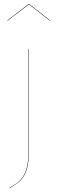

<svg xmlns="http://www.w3.org/2000/svg" viewBox="-20 -765 292 976"><path d="M127 -1Q127 58 117 93Q107 128 86.5 149.5Q66 171 29 191L28 189Q65 170 85 148.5Q105 127 115 92Q125 57 125 -1V-517H127ZM17 -661 126 -745H128L235 -661L233 -660L127 -743L19 -660Z"/></svg>

Font: FiraGO Two
Style: Regular
Weight: 100
Designer: bBox Type
Foundry: bBox Type GmbH
Version: Version 1.001